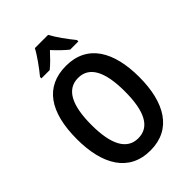

<svg xmlns="http://www.w3.org/2000/svg" viewBox="-269 -1053 1179 1179"><g transform="rotate(-45 320.5 -463.5)"><path d="M378 -937H263C242 -896 194 -830 160 -789V-777H232C257 -797 289 -829 320 -863C351 -829 382 -799 410 -777H481V-789C445 -833 401 -893 378 -937ZM591 -358C591 -578 507 -725 321 -725C140 -725 50 -594 50 -359C50 -140 134 10 321 10C506 10 591 -138 591 -358ZM175 -358C175 -528 222 -620 321 -620C419 -620 466 -530 466 -358C466 -185 419 -96 321 -96C223 -96 175 -187 175 -358Z"/></g></svg>

Font: Noto Sans Arabic UI Cn SmBd
Style: Regular
Weight: 600
Width: 3
Designer: Monotype Design Team, Nadine Chahine and Nizar Qandah
Foundry: Monotype Imaging Inc.
Version: Version 2.010